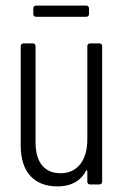

<svg xmlns="http://www.w3.org/2000/svg" viewBox="-20 -659 442 686"><path d="M288 -639H109C103 -639 99 -635 99 -629V-609C99 -603 103 -599 109 -599H288C294 -599 298 -603 298 -609V-629C298 -635 294 -639 288 -639ZM292 -494V-160C292 -85 255 -40 197 -40C140 -40 107 -77 107 -151V-494C107 -500 103 -504 97 -504H64C58 -504 54 -500 54 -494V-139C54 -39 107 7 185 7C230 7 266 -9 287 -48C289 -52 292 -51 292 -47V-10C292 -4 296 0 302 0H335C341 0 345 -4 345 -10V-494C345 -500 341 -504 335 -504H302C296 -504 292 -500 292 -494Z"/></svg>

Font: Barlow Condensed Light
Style: Regular
Weight: 300
Width: 3
Designer: Jeremy Tribby
Foundry: Tribby Type
Version: Version 1.422;hotconv 1.0.109;makeotfexe 2.5.65596